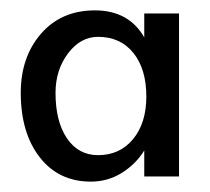

<svg xmlns="http://www.w3.org/2000/svg" viewBox="-20 -741 405 370"><path d="M155 -391Q93 -391 56.5 -438Q20 -485 20 -562Q20 -631 59 -676Q98 -721 163 -721Q228 -721 258 -669V-715H325V-401H258V-451Q242 -425 215 -408Q188 -391 155 -391ZM169 -442Q211 -442 236.5 -473Q262 -504 262 -555Q262 -608 237 -639Q212 -670 169 -670Q135 -670 111 -638Q87 -606 87 -562Q87 -507 109 -474.5Q131 -442 169 -442Z"/></svg>

Font: Lexend Light
Style: Regular
Weight: 300
Designer: Bonnie Shaver-Troup, Thomas Jockin
Foundry: Lexend
Version: Version 1.007; ttfautohint (v1.8.3)